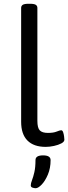

<svg xmlns="http://www.w3.org/2000/svg" viewBox="-20 -772 361 1017"><path d="M222 6Q159 6 125.5 -27.5Q92 -61 92 -127V-730Q92 -741 100.5 -746.5Q109 -752 131 -752H139Q161 -752 169.5 -746.5Q178 -741 178 -730V-132Q178 -94 191 -81Q204 -68 234 -68Q263 -68 280 -75Q297 -82 304 -82Q311 -82 314.5 -71.5Q318 -61 319.5 -49Q321 -37 321 -32Q321 -21 305 -12.5Q289 -4 266 1Q243 6 222 6ZM169 225Q162 225 152.5 222Q143 219 143 210Q143 199 149.5 182.5Q156 166 162 140Q168 114 168 76Q168 51 208 51Q248 51 248 76Q248 119 233.5 153Q219 187 200.5 206Q182 225 169 225Z"/></svg>

Font: Asap Semi Expanded
Style: Regular
Weight: 400
Width: 6
Designer: Pablo Cosgaya
Foundry: Omnibus-Type
Version: Version 3.001; ttfautohint (v1.8.4.7-5d5b)